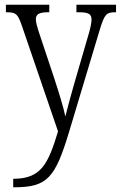

<svg xmlns="http://www.w3.org/2000/svg" viewBox="-20 -556 512 814"><path d="M36 202V238H41C181 238 214 197 272 6L403 -430C423 -496 431 -504 469 -504H472V-536H304V-504H316C357 -504 368 -495 368 -473C368 -458 363 -436 356 -412L294 -199C279 -145 266 -100 257 -62C250 -98 231 -160 209 -227L149 -407C138 -440 132 -461 132 -474C132 -494 143 -504 183 -504H189V-536H5V-504H8C48 -504 55 -497 72 -449L226 1C184 140 154 202 36 202Z"/></svg>

Font: Noto Serif Devanagari Condensed Light
Style: Regular
Weight: 300
Width: 3
Designer: Universal Thirst, Indian Type Foundry and the Monotype Design Team
Foundry: Monotype Imaging Inc.
Version: Version 2.004